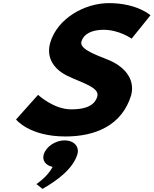

<svg xmlns="http://www.w3.org/2000/svg" viewBox="-20 -860 985 1231"><path d="M393.9 40C454.4 40 490.8 80 475.9 130C448 223 344.2 299 252.4 351L213.3 320C213.3 320 283.6 275 317.6 210C274.3 201 248.5 170 260.5 130C275.4 80 335.8 40 393.9 40ZM678.4 -840C522.8 -840 348.7 -742 302.6 -588C276.9 -502 312.8 -425 407.1 -376C508 -327 621.4 -300 603.5 -240C580.4 -163 484.9 -159 435.2 -159C323.9 -159 224.1 -252 224.1 -252L82.8 -94C82.8 -94 167.2 15 400.1 15C588.8 15 762.4 -54 821.4 -251C848.2 -359 770.5 -437 674.8 -476C573 -516 488.5 -549 502.3 -595C515.8 -640 565.6 -669 643 -669C745.9 -669 823.8 -612 823.8 -612L944.7 -762C944.7 -762 859.9 -840 678.4 -840Z"/></svg>

Font: Hussar
Style: BdSuprExtOblThree
Weight: 700
Foundry: Cannot Into Space Fonts
Version: Version 2.00